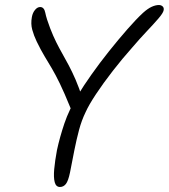

<svg xmlns="http://www.w3.org/2000/svg" viewBox="-20 -733 672 765"><path d="M219 12Q203 12 198 -7Q193 -26 196 -59Q199 -92 207 -135Q218 -186 236.5 -241Q255 -296 291 -355Q312 -390 344.5 -436Q377 -482 414.5 -529Q452 -576 487.5 -616.5Q523 -657 550 -682Q569 -699 584.5 -706Q600 -713 613 -713Q622 -713 628 -707.5Q634 -702 632 -692Q630 -681 611 -659Q592 -637 564.5 -608Q537 -579 508 -545Q467 -499 429 -450Q391 -401 362.5 -358Q334 -315 321 -286Q305 -253 295 -215.5Q285 -178 276.5 -135.5Q268 -93 259 -46Q252 -12 242.5 0Q233 12 219 12ZM286 -268Q274 -268 270.5 -278Q267 -288 260 -305Q236 -364 218.5 -400Q201 -436 186.5 -460.5Q172 -485 157.5 -509Q143 -533 126 -568Q115 -591 108.5 -614.5Q102 -638 107 -665Q110 -682 119.5 -693.5Q129 -705 140 -705Q156 -705 160.5 -682Q165 -659 180 -620Q192 -589 204 -565Q216 -541 228.5 -519Q241 -497 254 -472.5Q267 -448 281 -416Q295 -384 309 -340Q312 -330 313.5 -319Q315 -308 313 -296Q311 -286 303.5 -277Q296 -268 286 -268Z"/></svg>

Font: Shantell Sans Light
Style: Italic
Weight: 300
Italic angle: -11°
Designer: Stephen Nixon, Anya Danilova, Shantell Martin
Foundry: Arrow Type
Version: Version 1.008;[ac192a2d6]